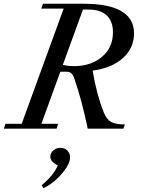

<svg xmlns="http://www.w3.org/2000/svg" viewBox="-38 -683 762 1019"><path d="M-17.6 0 -8.8 -25.9H77.1L299.8 -637.2H180.7L190.4 -663.1H405.8Q673.3 -663.1 673.3 -505.9Q673.3 -427.7 614.3 -374.8Q555.2 -321.8 453.6 -308.1Q474.1 -184.1 512.7 -86.4Q526.9 -50.3 550.8 -36.4Q574.7 -22.5 625 -22.5L616.7 0H427.7Q396 -153.3 355 -270.5Q350.1 -285.2 340.3 -293.7Q330.6 -302.2 319.3 -302.2H282.2L181.6 -25.9H271L261.7 0ZM429.7 -632.3H402.3L295.4 -338.9Q322.8 -332 355.5 -332Q444.3 -332 502.9 -381.1Q561.5 -430.2 561.5 -511.7Q561.5 -569.3 528.8 -600.8Q496.1 -632.3 429.7 -632.3ZM192.4 315.4 183.1 299.8Q246.1 248.5 269 194.3Q229 175.8 229 148.9Q229 128.9 244.9 115.2Q260.7 101.6 283.2 101.6Q305.7 101.6 319.8 116.2Q334 130.9 334 151.4Q334 185.1 297.4 230Q277.3 256.3 247.8 280.5Q218.3 304.7 192.4 315.4Z"/></svg>

Font: Elstob 14pt Medium
Style: Italic
Weight: 500
Italic angle: -20°
Designer: Peter S. Baker
Version: Version 1.015